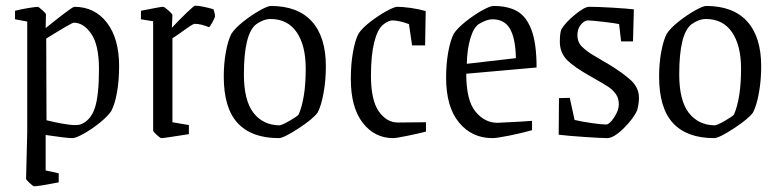

<svg xmlns="http://www.w3.org/2000/svg" viewBox="-20 -478 2748 677"><path d="M72 152 76 -12V-402L33 -410V-440Q52 -445 76 -449Q100 -453 113 -454Q116 -454 129 -442.5Q142 -431 142 -427L141 -379Q234 -454 242 -454Q314 -454 357 -398Q400 -342 400 -245Q400 -194 392.5 -152Q385 -110 372 -86Q359 -67 331 -44.5Q303 -22 275 -6.5Q247 9 236 9Q214 9 141 -2V123L187 133V165Q167 169 141 173.5Q115 178 101 179Q97 179 84.5 167.5Q72 156 72 152ZM329 -234Q329 -319 302 -358.5Q275 -398 240 -398Q233 -398 143 -342L144 -54Q168 -48 197 -42.5Q226 -37 246 -37Q255 -37 263 -39Q299 -52 314 -96Q329 -140 329 -234Z M520 -18V-403L477 -410V-440Q546 -454 555 -454Q559 -454 573.5 -441.5Q588 -429 588 -425L586 -380Q610 -406 637 -432Q664 -458 668 -458Q680 -458 701 -453.5Q722 -449 733 -445Q738 -430 738 -421Q738 -416 729.5 -400.5Q721 -385 717 -382Q689 -394 666 -394Q660 -394 623 -367Q608 -356 588 -343V-47L646 -37V-5Q559 9 549 9Q545 9 532.5 -2.5Q520 -14 520 -18Z M769 -208Q769 -254 776.5 -295Q784 -336 796 -359Q809 -379 838 -402Q867 -425 895.5 -441Q924 -457 935 -457Q1030 -457 1079.5 -402.5Q1129 -348 1129 -244Q1129 -195 1121 -150.5Q1113 -106 1100 -81Q1083 -58 1031.5 -24.5Q980 9 963 9Q867 9 818 -44Q769 -97 769 -208ZM1033 -74Q1058 -132 1058 -236Q1058 -318 1026 -364.5Q994 -411 934 -411Q910 -411 884 -393Q840 -360 840 -216Q840 -124 873.5 -80.5Q907 -37 965 -36Q975 -37 1001 -52Q1027 -67 1033 -74Z M1217 -200Q1217 -251 1224.5 -293.5Q1232 -336 1244 -359Q1257 -379 1285.5 -401Q1314 -423 1342 -438.5Q1370 -454 1381 -454Q1400 -454 1428.5 -450Q1457 -446 1481 -439L1479 -318H1433L1422 -393Q1387 -406 1363 -406Q1357 -406 1348 -402Q1339 -398 1331 -391Q1311 -375 1299.5 -329Q1288 -283 1288 -211Q1288 -125 1315.5 -85.5Q1343 -46 1383 -46L1482 -47V-14Q1455 -7 1416 1Q1377 9 1366 9Q1301 9 1259 -45Q1217 -99 1217 -200Z M1553 -204Q1553 -253 1560.5 -294.5Q1568 -336 1580 -359Q1593 -379 1622 -402Q1651 -425 1679.5 -441Q1708 -457 1720 -457Q1771 -457 1803.5 -438.5Q1836 -420 1854 -372.5Q1872 -325 1872 -240L1624 -218Q1624 -124 1656.5 -84.5Q1689 -45 1734 -45L1813 -49L1856 -52V-19Q1821 -9 1776.5 0Q1732 9 1716 9Q1644 9 1598.5 -46Q1553 -101 1553 -204ZM1799 -273Q1798 -340 1779 -375Q1760 -410 1716 -410Q1696 -410 1668 -393Q1650 -381 1638.5 -342.5Q1627 -304 1626 -253Z M1950 -3 1951 -132 1989 -133 2006 -55Q2032 -49 2066.5 -44Q2101 -39 2117 -39Q2129 -39 2145.5 -64Q2162 -89 2162 -110Q2162 -132 2151 -147Q2140 -162 2124 -172.5Q2108 -183 2062 -209Q2003 -242 1978.5 -267.5Q1954 -293 1954 -331Q1954 -359 1959 -374Q1973 -398 2007 -426Q2041 -454 2057 -454Q2089 -454 2139 -451Q2189 -448 2215 -445L2212 -332H2170L2163 -393Q2151 -396 2108 -401Q2065 -406 2053 -406Q2041 -406 2028.5 -391.5Q2016 -377 2016 -354Q2016 -329 2032.5 -313Q2049 -297 2070 -284.5Q2091 -272 2098 -268Q2102 -265 2122 -254Q2175 -222 2204 -195.5Q2233 -169 2233 -133Q2233 -114 2227 -90Q2214 -60 2179 -25.5Q2144 9 2121 9Q2102 9 2042 5Q1982 1 1950 -3Z M2304 -208Q2304 -254 2311.5 -295Q2319 -336 2331 -359Q2344 -379 2373 -402Q2402 -425 2430.5 -441Q2459 -457 2470 -457Q2565 -457 2614.5 -402.5Q2664 -348 2664 -244Q2664 -195 2656 -150.5Q2648 -106 2635 -81Q2618 -58 2566.5 -24.5Q2515 9 2498 9Q2402 9 2353 -44Q2304 -97 2304 -208ZM2568 -74Q2593 -132 2593 -236Q2593 -318 2561 -364.5Q2529 -411 2469 -411Q2445 -411 2419 -393Q2375 -360 2375 -216Q2375 -124 2408.5 -80.5Q2442 -37 2500 -36Q2510 -37 2536 -52Q2562 -67 2568 -74Z"/></svg>

Font: Grenze Light
Style: Regular
Weight: 300
Designer: Renata Polastri
Foundry: Omnibus-Type
Version: Version 1.002; ttfautohint (v1.8)